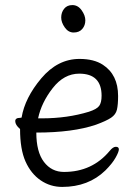

<svg xmlns="http://www.w3.org/2000/svg" viewBox="-20 -718 540 756"><path d="M225 18Q178 18 140 -8Q102 -34 80.5 -82Q59 -130 59 -210Q40 -226 40 -241Q40 -254 59 -254L65 -255Q78 -333 142.5 -409.5Q207 -486 293 -486Q350 -486 385 -463Q445 -424 445 -340Q445 -306 440.5 -286.5Q436 -267 417.5 -254.5Q399 -242 358 -227Q267 -196 123 -196Q123 -120 153 -80.5Q183 -41 232 -41Q343 -41 412 -124Q425 -140 436 -140Q448 -140 448 -130Q448 -120 435 -97Q422 -74 395 -47Q328 18 225 18ZM270 -590Q249 -590 235 -610Q221 -630 221 -649Q221 -669 232.5 -683.5Q244 -698 265 -698Q287 -698 301.5 -677.5Q316 -657 316 -638Q316 -618 304 -604Q292 -590 270 -590ZM145 -252Q245 -252 330 -278Q361 -288 370.5 -301Q380 -314 380 -341Q380 -428 292 -428Q232 -428 187.5 -371Q143 -314 130 -252Z"/></svg>

Font: Moon Stars Kai T HW
Style: Regular
Weight: 400
Designer: GuiWonder
Version: Version 1.101